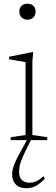

<svg xmlns="http://www.w3.org/2000/svg" viewBox="-20 -740 296 1014"><path d="M125 -636Q106 -636 94 -648Q82 -660 82 -679Q82 -698 94 -709.2Q106 -720.5 125 -720.5Q145 -720.5 156.5 -709.2Q168 -698 168 -679Q168 -660 156.5 -648Q145 -636 125 -636ZM155.5 -464.5 151 -415.5V-27L229.5 -15.5V0H36.5V-15.5L115 -27V-412Q109.5 -413 94.5 -415.5Q79.5 -418 61.5 -421.2Q43.5 -424.5 28 -427V-440.5L150 -464.5ZM115 56.5Q100 87.5 92.5 107.5Q85 127.5 83 141.8Q81 156 81 170.5Q81 196 95.5 210.5Q110 225 135.5 225Q155 225 172.5 216.8Q190 208.5 211 190.5L216.5 204.5Q187 233.5 165.8 243.8Q144.5 254 118.5 254Q82.5 254 63.2 233.8Q44 213.5 44 182Q44 169.5 47 155Q50 140.5 58.8 119.8Q67.5 99 85 67.5L122 0H143.5Z"/></svg>

Font: Newsreader ExtraLight
Style: Regular
Weight: 250
Designer: Hugues Gentile
Foundry: Production Type
Version: Version 1.003